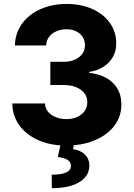

<svg xmlns="http://www.w3.org/2000/svg" viewBox="-20 -737 686 985"><path d="M210.9 -206.1Q211.4 -183.1 225.8 -164.8Q240.2 -146.5 265.4 -136.2Q290.5 -126 321.3 -126Q352.1 -126 376.5 -137.2Q400.9 -148.4 414.6 -168.2Q428.2 -188 427.7 -212.9Q428.2 -238.3 413.3 -258.3Q398.4 -278.3 370.8 -289.6Q343.3 -300.8 306.6 -300.8H238.3V-419.9H306.6Q338.4 -419.9 363.3 -430.7Q388.2 -441.4 402.1 -460.7Q416 -480 416 -504.9Q416 -528.8 404.1 -547.4Q392.1 -565.9 370.6 -576.4Q349.1 -586.9 321.3 -586.9Q292.5 -586.9 268.8 -576.4Q245.1 -565.9 231.2 -547.1Q217.3 -528.3 216.8 -503.9H56.6Q57.6 -565.4 92 -614Q126.5 -662.6 186.8 -689.7Q247.1 -716.8 322.3 -716.8Q396.5 -716.8 454.6 -690.4Q512.7 -664.1 544.7 -617.9Q576.7 -571.8 576.2 -514.6Q576.7 -476.1 559.1 -444.8Q541.5 -413.6 509.8 -393.8Q478 -374 437.5 -368.2V-363.3Q517.6 -354 560.5 -310.5Q603.5 -267.1 602.5 -200.2Q603 -145 572.3 -99.9Q541.5 -54.7 485.8 -26.4Q430.2 2 358.4 8.3L354.5 28.3Q393.1 33.7 415.5 55.7Q438 77.6 438.5 112.3Q438.5 147.9 415.5 174.1Q392.6 200.2 349.4 214.4Q306.2 228.5 246.1 228.5L245.1 159.2Q343.8 159.2 343.8 114.3Q343.8 94.7 327.4 83.7Q311 72.8 276.4 68.4L290 8.8Q218.3 3.9 162.4 -24.7Q106.4 -53.2 75.2 -100.1Q43.9 -147 43 -206.1Z"/></svg>

Font: Pretendard ExtraBold
Style: Regular
Weight: 800
Designer: Base glyphs from Inter by Rasmus Andersson; Hangeul glyphs from Noto Sans CJK(Source Han Sans) by Jang Soo-young and Kan
Foundry: Kil Hyung-jin
Version: Version 1.309